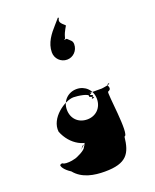

<svg xmlns="http://www.w3.org/2000/svg" viewBox="-209 -1042 1160 1434"><g transform="rotate(-20 371.5 -325.5)"><path d="M391 -607C439 -607 479 -647 479 -697C479 -727 464 -730 443 -752C437 -760 423 -747 418 -758C418 -763 420 -743 420 -755C424 -761 430 -753 432 -771C444 -817 471 -848 468 -852C438 -878 424 -892 435 -915C440 -923 438 -922 433 -926C429 -924 421 -911 394 -882C348 -831 301 -772 301 -697C301 -647 341 -607 391 -607ZM134 188C192 260 286 275 370 275C545 275 582 208 596 79C640 79 582 -278 596 -278C640 -296 593 -324 616 -334C660 -334 600 -336 614 -336C649 -327 563 -316 559 -316H454C502 -312 449 -307 463 -299C506 -289 451 -276 467 -269C511 -269 456 -270 470 -270C511 -277 444 -286 450 -292C464 -314 369 -327 338 -327C269 -327 132 -235 146 -123C190 -11 301 58 413 15C459 15 499 -58 527 -80C534 -148 542 -159 524 -164C502 -164 498 -166 498 -160C496 -149 496 -143 476 -142C469 -145 461 -131 453 -131C415 -63 336 -8 296 27C249 68 241 76 262 56C267 52 272 41 280 35C300 30 296 25 296 29C295 33 289 46 284 48C284 71 200 109 188 109C161 117 122 120 102 114C88 106 90 105 72 114C69 126 84 156 134 188ZM260 -256C260 -327 313 -377 380 -377C446 -377 499 -327 499 -256C499 -186 449 -136 380 -136C308 -136 260 -186 260 -256Z"/></g></svg>

Font: Hussar Przerywany
Style: Regular
Weight: 400
Foundry: Cannot Into Space Fonts
Version: Version 0.982